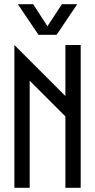

<svg xmlns="http://www.w3.org/2000/svg" viewBox="-20 -899 455 919"><path d="M366.2 0Q347.7 0 293 0Q293 -85.9 293 -341.8Q250 -384.8 122.1 -512.7Q122.1 -384.8 122.1 0Q103.5 0 48.8 0Q48.8 -25.4 48.8 -62.5Q48.8 -174.8 48.8 -398.4Q48.8 -469.7 48.8 -683.6Q109.4 -622.1 293 -439.5Q293 -500 293 -683.6Q311.5 -683.6 366.2 -683.6Q366.2 -512.7 366.2 0ZM138.7 -878.9Q156.2 -852.5 207 -773.4Q224.6 -799.8 276.4 -878.9Q294.9 -878.9 349.6 -878.9Q325.2 -842.8 251 -732.4Q229.5 -732.4 164.1 -732.4Q138.7 -769.5 65.4 -878.9Q84 -878.9 138.7 -878.9Z"/></svg>

Font: ZAANS 2018
Style: Regular
Weight: 400
Designer: Counter Creatives
Version: Version 1.0 - 24-01-18